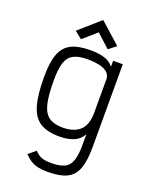

<svg xmlns="http://www.w3.org/2000/svg" viewBox="-185 -939 970 1232"><g transform="rotate(20 300.0 -323.0)"><path d="M298 196Q259 196 231.5 190Q204 184 182 170.5Q160 157 137 133L186 92Q202 109 217 118Q232 127 251 131Q270 135 298 135Q356 135 389 119.5Q422 104 435.5 64.5Q449 25 449 -42V-116Q427 -76 386.5 -59.5Q346 -43 291 -43Q207 -43 158.5 -73.5Q110 -104 89 -175.5Q68 -247 68 -370Q68 -468 89 -525Q110 -582 158.5 -607Q207 -632 291 -632Q345 -632 385.5 -620Q426 -608 449 -577V-618H515V-51Q515 41 495 95.5Q475 150 427.5 173Q380 196 298 196ZM291 -104Q365 -104 407 -141Q449 -178 449 -266V-491Q449 -520 428 -538Q407 -556 371.5 -563.5Q336 -571 291 -571Q232 -571 197 -552.5Q162 -534 148 -490.5Q134 -447 134 -370Q134 -269 148 -210.5Q162 -152 197 -128Q232 -104 291 -104ZM391 -675 300 -758 208 -677 158 -717 300 -842 442 -715Z"/></g></svg>

Font: Victor Mono Light
Style: Regular
Weight: 300
Monospace: yes
Designer: Rune Bjørnerås
Version: Version 1.561;gftools[0.9.30]